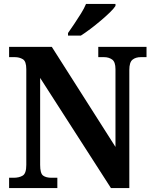

<svg xmlns="http://www.w3.org/2000/svg" viewBox="-20 -951 776 971"><path d="M26 0V-52H49Q77 -52 95 -63Q113 -74 113 -117V-601Q113 -641 95.5 -651.5Q78 -662 55 -662H26V-714H242L564 -208V-601Q564 -638 547 -650Q530 -662 506 -662H477V-714H721V-662H692Q666 -662 650 -649Q634 -636 634 -597V0H541L183 -557V-117Q183 -74 198 -63Q213 -52 240 -52H270V0ZM324 -784Q338 -804 355.5 -830Q373 -856 389.5 -882.5Q406 -909 415 -931H564V-921Q556 -908 536 -888.5Q516 -869 490 -847Q464 -825 437.5 -805Q411 -785 389 -771H324Z"/></svg>

Font: Noto Serif Lao SemiCondensed
Style: Bold
Weight: 700
Width: 4
Designer: Monotype Design Team
Foundry: Monotype Imaging Inc.
Version: Version 2.003; ttfautohint (v1.8.4.7-5d5b)